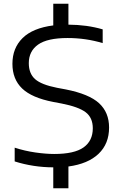

<svg xmlns="http://www.w3.org/2000/svg" viewBox="-20 -880 646 1020"><path d="M263 120V9Q211.5 9 159 1Q106.5 -7 58 -22.5V-95.5Q112 -78 167.8 -70Q223.5 -62 268 -62Q375 -62 424 -97Q473 -132 473 -198.5Q473 -255 435 -283.8Q397 -312.5 307.5 -330L262.5 -338.5Q149 -360.5 97.5 -410Q46 -459.5 46 -541Q46 -624.5 100 -677.8Q154 -731 263 -745V-860H343.5V-749Q442 -748.5 525.5 -724V-651Q436 -678 339 -678Q231.5 -678 182.2 -643Q133 -608 133 -544.5Q133 -489.5 166.2 -459.8Q199.5 -430 283.5 -413.5L329 -405Q453.5 -380.5 506.5 -331.5Q559.5 -282.5 559.5 -202.5Q559.5 -116 503.5 -62.8Q447.5 -9.5 343.5 4.5V120Z"/></svg>

Font: Encode Sans Exp
Style: Regular
Weight: 400
Width: 7
Designer: Multiple Designers
Foundry: Impallari Type
Version: Version 3.002; ttfautohint (v1.8.3) -l 8 -r 50 -G 200 -x 14 